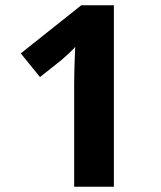

<svg xmlns="http://www.w3.org/2000/svg" viewBox="-20 -710 612 730"><path d="M413 0H262V-390Q262 -407 262.5 -432Q263 -457 264 -483.5Q265 -510 266 -532Q261 -525 244.5 -509.5Q228 -494 214 -482L132 -417L59 -507L289 -690H413Z"/></svg>

Font: Noto Sans Kannada
Style: Regular
Weight: 400
Designer: Jelle Bosma - Monotype Design Team
Foundry: Monotype Imaging Inc.
Version: Version 2.003